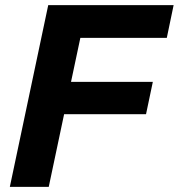

<svg xmlns="http://www.w3.org/2000/svg" viewBox="-20 -730 698 750"><path d="M18.4 0 168.4 -710H658.2L631.6 -582.2H209.4L312.4 -669.4L243.4 -344L172.8 -410.2H577L550.4 -283.8H146.2L244.4 -350L170.4 0Z"/></svg>

Font: Geist
Style: Italic
Weight: 400
Italic angle: -12°
Designer: Basement.studio, Andrés Briganti, Mateo Zaragoza
Foundry: Basement.studio, Vercel, Andrés Briganti, Guido Ferreyra, Mateo Zaragoza
Version: Version 1.500